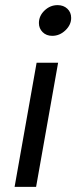

<svg xmlns="http://www.w3.org/2000/svg" viewBox="-20 -730 298 750"><path d="M132 -640Q132 -668 154 -689Q176 -710 205 -710Q228 -710 243 -696Q258 -682 258 -660Q258 -633 235.5 -611.5Q213 -590 184 -590Q161 -590 146.5 -604.5Q132 -619 132 -640ZM123 -485H207L121 0H37Z"/></svg>

Font: Niramit
Style: Italic
Weight: 400
Italic angle: -10°
Version: Version 1.000; ttfautohint (v1.6)